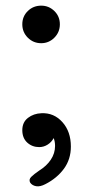

<svg xmlns="http://www.w3.org/2000/svg" viewBox="-20 -512 312 680"><path d="M141 140Q122 150 108 147.5Q94 145 87 135Q81 124 90.5 114.5Q100 105 119 92Q145 76 160 53.5Q175 31 175 5Q175 -11 170 -23Q163 -9 149 0Q135 9 119 9Q94 9 76.5 -7Q59 -23 59 -51Q59 -79 79 -94.5Q99 -110 127 -111Q171 -113 201 -79.5Q231 -46 231 7Q231 52 206.5 85.5Q182 119 141 140ZM126 -359Q98 -359 78.5 -378.5Q59 -398 59 -426Q59 -454 78.5 -473Q98 -492 126 -492Q153 -492 172.5 -473Q192 -454 192 -426Q192 -398 172.5 -378.5Q153 -359 126 -359Z"/></svg>

Font: Zen Maru Gothic Medium
Style: Regular
Weight: 500
Designer: Yoshimichi Ohira
Foundry: Positype
Version: Version 1.001